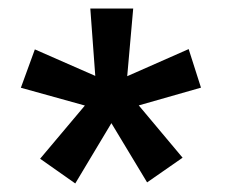

<svg xmlns="http://www.w3.org/2000/svg" viewBox="-20 -743 528 449"><path d="M240.5 -455 156 -314 73.8 -371.8 178.5 -496.2 28.8 -537.8 61.5 -627.5 202.8 -565.5 191.2 -723H291.5L277.5 -564.8L421.2 -628.2L450 -538L304.5 -496.5L407 -374.2L324 -316.5Z"/></svg>

Font: Public Sans VF
Style: Regular
Weight: 400
Designer: Pablo Impallari, Rodrigo Fuenzalida (Modified by Dan O. Williams and USWDS)
Version: Version 1.003